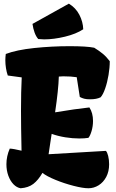

<svg xmlns="http://www.w3.org/2000/svg" viewBox="-20 -1006 627 1036"><path d="M32.7 -204.1Q41 -204.1 58.8 -200.9Q76.7 -197.8 96.2 -192.9Q93.3 -324.7 93.3 -409.2Q93.3 -514.2 97.2 -588.4L22 -598.6Q15.6 -616.7 12.2 -638.4Q8.8 -660.2 8.8 -680.7Q8.8 -696.3 11.2 -714.8Q69.3 -736.8 164.3 -746.8Q259.3 -756.8 356 -756.8Q447.3 -756.8 488.3 -748.5Q514.6 -732.4 534.4 -716.1Q554.2 -699.7 572.3 -675.8Q572.3 -641.6 565.7 -601.8Q559.1 -562 547.6 -528.8Q536.1 -495.6 522.9 -481Q511.7 -475.6 498 -472.9Q484.4 -470.2 464.4 -470.2Q446.8 -470.2 434.3 -473.4Q421.9 -476.6 410.6 -482.9L394 -589.4Q363.3 -594.2 320.8 -594.2Q309.1 -594.2 297.4 -592.8Q295.4 -522 277.3 -399.9Q385.7 -418 462.4 -426.3Q481.9 -396.5 481.9 -353.5Q481.9 -325.2 474.1 -298.8Q466.3 -272.5 457 -262.2Q436.5 -258.8 408.2 -258.8Q371.6 -258.8 332.3 -265.1Q293 -271.5 258.8 -283.7L252.4 -242.2Q246.6 -207.5 242.2 -173.8L551.3 -191.9Q558.6 -185.1 563.7 -164.6Q568.8 -144 568.8 -119.6Q568.8 -80.6 553.2 -51.3Q537.6 -22 512 -6.1Q486.3 9.8 457 9.8Q427.7 9.8 377.2 -3.2Q326.7 -16.1 279.1 -35.6Q231.4 -55.2 209 -73.2Q186.5 -34.2 159.9 -13.7Q133.3 6.8 91.3 9.8Q70.3 6.3 52.7 -11.7Q35.2 -29.8 24.9 -58.1Q14.6 -86.4 14.6 -119.6Q14.6 -163.1 32.7 -204.1ZM155.3 -877 351.6 -986.3Q388.7 -963.9 408.2 -926.3Q427.7 -888.7 429.2 -848.1Q391.1 -822.8 330.6 -808.1Q270 -793.5 217.8 -793.5Q205.1 -793.5 186.5 -795.4Q174.8 -808.1 166.7 -830.1Q158.7 -852.1 155.3 -877Z"/></svg>

Font: Kavoon
Style: Regular
Weight: 400
Designer: Viktoriya Grabowska
Foundry: Viktoriya Grabowska
Version: Version 1.004; ttfautohint (v1.4.1)